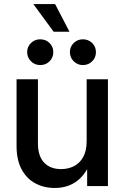

<svg xmlns="http://www.w3.org/2000/svg" viewBox="-20 -910 609 939"><path d="M247.6 9.3Q194.3 9.3 152.1 -13.7Q109.9 -36.6 85.4 -82.5Q61 -128.4 61 -195.3V-522.5H165.5V-208.5Q165.5 -147 195.6 -115Q225.6 -83 278.8 -83Q314 -83 342.3 -97.7Q370.6 -112.3 387.2 -142.6Q403.8 -172.9 403.8 -219.7V-522.5H507.8V0H406.2V-129.4H427.2Q402.3 -59.1 356.9 -24.9Q311.5 9.3 247.6 9.3ZM385.3 -591.8Q358.9 -591.8 340.3 -610.4Q321.8 -628.9 321.8 -655.3Q321.8 -681.2 340.3 -699.5Q358.9 -717.8 385.7 -717.8Q412.1 -717.8 430.7 -699.7Q449.2 -681.6 449.2 -654.8Q449.2 -628.4 430.7 -610.1Q412.1 -591.8 385.3 -591.8ZM176.8 -591.8Q149.9 -591.8 131.3 -610.4Q112.8 -628.9 112.8 -655.3Q112.8 -681.2 131.3 -699.5Q149.9 -717.8 176.8 -717.8Q203.6 -717.8 222.2 -699.7Q240.7 -681.6 240.7 -654.8Q240.7 -628.4 222.2 -610.1Q203.6 -591.8 176.8 -591.8ZM242.2 -754.9 143.1 -890.1H249.5L319.8 -754.9Z"/></svg>

Font: Inter 28pt Medium
Style: Regular
Weight: 500
Designer: Rasmus Andersson
Foundry: rsms
Version: Version 4.001;git-66647c0bb